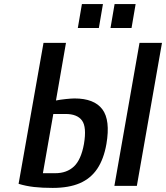

<svg xmlns="http://www.w3.org/2000/svg" viewBox="-20 -910 813 940"><path d="M238 10Q186 10 146.5 5.5Q107 1 71 -10L193 -700H303L254 -418Q273 -422 301.5 -425Q330 -428 345 -428Q441 -428 481 -375Q521 -322 501 -205Q488 -131 456 -83.5Q424 -36 370.5 -13Q317 10 238 10ZM190 -62H250Q307 -62 342 -95Q377 -128 391 -205Q405 -288 381.5 -320Q358 -352 301 -352H241ZM540 0 663 -700H773L650 0ZM521 -773 541 -890H644L624 -773ZM361 -773 381 -890H484L464 -773Z"/></svg>

Font: Cuprum SemiBold
Style: Italic
Weight: 600
Italic angle: -10°
Version: Version 3.000